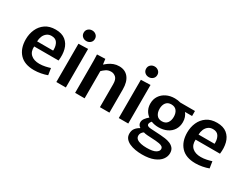

<svg xmlns="http://www.w3.org/2000/svg" viewBox="-88 -1381 2901 2259"><g transform="rotate(30 1363.0 -251.0)"><path d="M298 11Q168 11 101.5 -61Q35 -133 35 -256Q35 -330 63 -392.5Q91 -455 146.5 -493Q202 -531 285 -531Q370 -531 420 -490.5Q470 -450 487.5 -382Q505 -314 494 -232H163Q158 -161 199.5 -123Q241 -85 316 -85Q356 -85 395 -93.5Q434 -102 461 -111L475 -21Q438 -7 391 2Q344 11 298 11ZM280 -442Q243 -442 217 -422.5Q191 -403 177.5 -371Q164 -339 163 -301H380Q381 -306 381 -309.5Q381 -313 381 -316Q381 -370 357.5 -406Q334 -442 280 -442Z M662 -593Q630 -593 608 -613Q586 -633 586 -665Q586 -697 608 -717Q630 -737 662 -737Q693 -737 715.5 -717Q738 -697 738 -665Q738 -633 715.5 -613Q693 -593 662 -593ZM598 -520 727 -524V0H598Z M853 -362Q853 -407 852.5 -446Q852 -485 850 -520L961 -524L970 -454H974Q991 -470 1016.5 -488Q1042 -506 1075 -518.5Q1108 -531 1148 -531Q1229 -531 1274 -475Q1319 -419 1319 -315V0H1190V-311Q1190 -377 1161.5 -402.5Q1133 -428 1098 -428Q1058 -428 1029.5 -408.5Q1001 -389 982 -369V0H853Z M1510 -593Q1478 -593 1456 -613Q1434 -633 1434 -665Q1434 -697 1456 -717Q1478 -737 1510 -737Q1541 -737 1563.5 -717Q1586 -697 1586 -665Q1586 -633 1563.5 -613Q1541 -593 1510 -593ZM1446 -520 1575 -524V0H1446Z M1903 -139Q1849 -139 1804 -157Q1794 -146 1788 -134.5Q1782 -123 1782 -112Q1782 -83 1837 -80L1972 -72Q2000 -70 2035 -65.5Q2070 -61 2102 -48Q2134 -35 2155 -10Q2176 15 2176 58Q2176 103 2146 143.5Q2116 184 2053.5 209.5Q1991 235 1894 235Q1849 235 1804.5 227.5Q1760 220 1724 203.5Q1688 187 1666.5 160.5Q1645 134 1645 95Q1645 52 1666.5 24Q1688 -4 1724 -24V-26Q1690 -48 1690 -85Q1690 -112 1709 -137.5Q1728 -163 1755 -185Q1721 -210 1701.5 -248.5Q1682 -287 1682 -335Q1682 -394 1711 -438Q1740 -482 1790 -506.5Q1840 -531 1903 -531Q1945 -531 1982 -520H2181V-452H2085Q2104 -428 2114 -398.5Q2124 -369 2124 -335Q2124 -276 2096 -231.5Q2068 -187 2018 -163Q1968 -139 1903 -139ZM1903 -220Q1952 -220 1976 -252.5Q2000 -285 2000 -335Q2000 -385 1976 -417Q1952 -449 1903 -449Q1855 -449 1831 -417Q1807 -385 1807 -335Q1807 -285 1831 -252.5Q1855 -220 1903 -220ZM1904 140Q1988 140 2024.5 118.5Q2061 97 2061 68Q2061 46 2044 35Q2027 24 2002.5 20Q1978 16 1955 14L1836 7Q1802 4 1787 -2Q1770 8 1759 25Q1748 42 1748 62Q1748 91 1769 108Q1790 125 1825.5 132.5Q1861 140 1904 140Z M2491 11Q2361 11 2294.5 -61Q2228 -133 2228 -256Q2228 -330 2256 -392.5Q2284 -455 2339.5 -493Q2395 -531 2478 -531Q2563 -531 2613 -490.5Q2663 -450 2680.5 -382Q2698 -314 2687 -232H2356Q2351 -161 2392.5 -123Q2434 -85 2509 -85Q2549 -85 2588 -93.5Q2627 -102 2654 -111L2668 -21Q2631 -7 2584 2Q2537 11 2491 11ZM2473 -442Q2436 -442 2410 -422.5Q2384 -403 2370.5 -371Q2357 -339 2356 -301H2573Q2574 -306 2574 -309.5Q2574 -313 2574 -316Q2574 -370 2550.5 -406Q2527 -442 2473 -442Z"/></g></svg>

Font: Murecho Medium
Style: Regular
Weight: 500
Designer: Neil Summerour
Foundry: Positype
Version: Version 1.010; ttfautohint (v1.8.3)